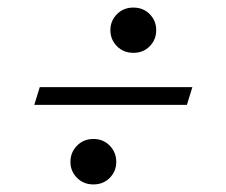

<svg xmlns="http://www.w3.org/2000/svg" viewBox="-20 -501 598 507"><path d="M85 -271H488L473.5 -224H70.5ZM332 -481Q358.5 -481 375.5 -463.5Q392.5 -446 392.5 -421.5Q392.5 -396.5 375.5 -379Q358.5 -361.5 332.5 -361.5Q306 -361.5 288.8 -379Q271.5 -396.5 271.5 -421.5Q271.5 -446 288.8 -463.5Q306 -481 332 -481ZM226.5 -134Q253 -134 270 -116.2Q287 -98.5 287 -73.5Q287 -49 270 -31.5Q253 -14 226.5 -14Q200.5 -14 183.2 -31.5Q166 -49 166 -73.5Q166 -98.5 183.2 -116.2Q200.5 -134 226.5 -134Z"/></svg>

Font: Newsreader 60pt
Style: Bold Italic
Weight: 700
Italic angle: -17°
Designer: Hugues Gentile
Foundry: Production Type
Version: Version 1.003